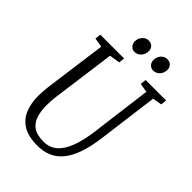

<svg xmlns="http://www.w3.org/2000/svg" viewBox="-266 -1047 1175 1175"><g transform="rotate(45 322.0 -459.0)"><path d="M580 -694.5 529.5 -306Q518.5 -220 497.5 -159.8Q476.5 -99.5 445.5 -62Q414.5 -24.5 373.8 -7.2Q333 10 282.5 10Q204 10 157.8 -18.2Q111.5 -46.5 91.2 -95.2Q71 -144 70.5 -205Q70.5 -230 72 -250.5Q73.5 -271 76 -291L130.5 -695L70.5 -705L74.5 -743H280.5L276.5 -705L208 -694.5L154 -296Q150.5 -271.5 148.8 -248Q147 -224.5 147 -202Q147.5 -153.5 159.8 -115.5Q172 -77.5 203.2 -55.8Q234.5 -34 291.5 -34Q341.5 -34 377.2 -63.5Q413 -93 436.2 -153.5Q459.5 -214 471 -306L521 -695L462.5 -705L467 -743H644L640 -705ZM296 -816Q278 -816 265 -830.2Q252 -844.5 252.5 -865Q253.5 -891.5 270.2 -909.5Q287 -927.5 309.5 -927.5Q331.5 -927.5 344 -914Q356.5 -900.5 356 -880.5Q355.5 -853 338.2 -834.5Q321 -816 296 -816ZM457.5 -816Q439.5 -816 426.5 -830.2Q413.5 -844.5 414 -865Q415 -891.5 431.2 -909.5Q447.5 -927.5 470.5 -927.5Q492.5 -927.5 505.2 -914Q518 -900.5 517.5 -880.5Q517 -853 499.8 -834.5Q482.5 -816 457.5 -816Z"/></g></svg>

Font: Merriweather 24pt SemiCondensed Light
Style: Italic
Weight: 300
Width: 4
Italic angle: -7.8°
Designer: Eben Sorkin
Foundry: Eben Sorkin
Version: Version 2.101